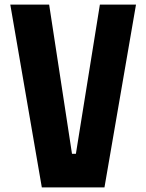

<svg xmlns="http://www.w3.org/2000/svg" viewBox="-20 -820 640 840"><path d="M195 -800 295 -147H312L417 -800H575L437 0H163L25 -800Z"/></svg>

Font: Martian Mono Condensed
Style: Bold
Weight: 700
Width: 3
Designer: Roman Shamin
Foundry: Evil Martians
Version: Version 1.000